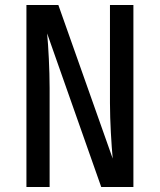

<svg xmlns="http://www.w3.org/2000/svg" viewBox="-20 -750 640 770"><path d="M86 0H179V-397C179 -469 174 -565 169 -616L386 0H515V-730H421V-337C421 -264 427 -167 432 -114L214 -730H86Z"/></svg>

Font: JetBrains Mono Medium
Style: Regular
Weight: 436
Monospace: yes
Designer: Philipp Nurullin, Konstantin Bulenkov
Foundry: JetBrains
Version: Version 2.305